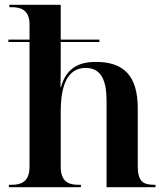

<svg xmlns="http://www.w3.org/2000/svg" viewBox="-20 -780 695 800"><path d="M17 0H317V-10H307C266 -10 233 -23 233 -85V-314C233 -416 257 -497 337 -497C400 -497 424 -447 424 -361V0H628V-10H624C575 -10 554 -24 554 -89V-328C554 -463 497 -522 380 -522C324 -522 259 -508 234 -417H232C233 -456 233 -494 233 -532V-605H394V-615H233V-760H19V-750H29C69 -750 103 -737 103 -678V-615H15V-605H103V-85C103 -23 69 -10 28 -10H17Z"/></svg>

Font: Noto Serif Display SemiBold
Style: Regular
Weight: 600
Designer: Monotype Design Team
Foundry: Monotype Imaging Inc.
Version: Version 2.009